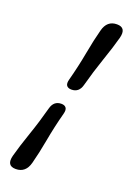

<svg xmlns="http://www.w3.org/2000/svg" viewBox="-173 -826 698 1038"><g transform="rotate(20 176.5 -307.0)"><path d="M254.5 -398.5Q242 -352 198.5 -352Q179 -352 170.8 -363.2Q162.5 -374.5 169 -398.5Q191.5 -483 206.5 -564.5Q221.5 -646 237.5 -705.5Q253.5 -768 310.5 -768Q365.5 -768 349.5 -705.5Q333.5 -646 305.2 -564.2Q277 -482.5 254.5 -398.5ZM119 -215Q131.5 -261.5 175 -261.5Q194 -261.5 202.2 -250.2Q210.5 -239 204 -215Q181.5 -130.5 166.8 -49Q152 32.5 136 92Q119.5 154.5 62.5 154.5Q7.5 154.5 24 92Q40 32.5 68.2 -49Q96.5 -130.5 119 -215Z"/></g></svg>

Font: Fraunces 9pt S100
Style: Bold Italic
Weight: 700
Italic angle: -16°
Version: Version 1.000; ttfautohint (v1.8.3)